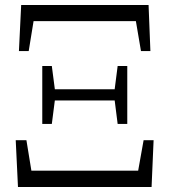

<svg xmlns="http://www.w3.org/2000/svg" viewBox="-20 -748 678 768"><path d="M51.9 0 42.9 -187.1H85.7L116.2 0L80.4 -65.3H557.6L521 0L554.4 -187.1H594.4L586.3 0ZM149.1 -252.3V-483.9H187.3L200.9 -379.5V-358.3L187.3 -252.3ZM177.3 -346.2V-391H460.1V-346.2ZM450.6 -252.3 437.2 -358.3V-379.5L450.6 -483.9H489.1V-252.3ZM55.7 -543.7 64.7 -728H574.3L581.6 -543.7H543.9L512.6 -728L545 -663.5H93.4L124.8 -728L94.8 -543.7Z"/></svg>

Font: Noto Serif JP
Style: Regular
Weight: 200
Designer: Ryoko NISHIZUKA 西塚涼子 (kana & ideographs); Frank Grießhammer (Latin, Greek & Cyrillic); Wenlong ZHANG 张文龙 (bopomofo); San
Foundry: Adobe
Version: Version 2.001;hotconv 1.1.0;makeotfexe 2.6.0